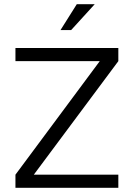

<svg xmlns="http://www.w3.org/2000/svg" viewBox="-20 -900 640 920"><path d="M547 -670H54V-607H458L54 -63V0H547V-63H142L547 -607ZM270 -756H321L434 -880H348Z"/></svg>

Font: LT Wave Mono Light
Style: Regular
Weight: 300
Designer: Daniel Lyons
Version: Version 2.5 (Glyphs App)